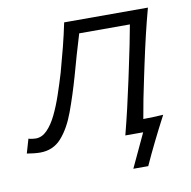

<svg xmlns="http://www.w3.org/2000/svg" viewBox="-113 -569 775 780"><g transform="rotate(-10 274.0 -179.0)"><path d="M14 8.5Q2.5 8.5 -13.2 6.8Q-29 5 -40.5 3L-23.5 -55.5Q-16 -53 -7.5 -52Q1 -51 6.5 -51Q32 -51 53.2 -72.5Q74.5 -94 92 -130Q109.5 -166 124.2 -209.5Q139 -253 152 -296.5Q166 -347 178.8 -397Q191.5 -447 201.5 -495.5H547Q532 -440 519.5 -387.2Q507 -334.5 493 -269L482.5 -219.5Q472.5 -174 464.8 -133.8Q457 -93.5 450 -53Q471 -53.5 492.2 -54Q513.5 -54.5 532.5 -56Q518.5 -29.5 505.8 -4.5Q493 20.5 481 45Q457.5 92.5 436.5 139H375L440 0H366.5Q381 -56 393 -107.5Q405 -159 418 -219.5L428.5 -269Q439.5 -319.5 447.5 -360Q455.5 -400.5 463 -441H254Q241.5 -400 229.2 -357.8Q217 -315.5 205.5 -273.5Q183.5 -196.5 160 -132.5Q136.5 -68.5 102.2 -30Q68 8.5 14 8.5Z"/></g></svg>

Font: Commissioner Flair Light
Style: Italic
Weight: 300
Italic angle: -12°
Designer: Kostas Bartsokas
Foundry: Kostas Bartsokas
Version: Version 1.000; ttfautohint (v1.8.3)